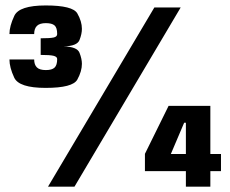

<svg xmlns="http://www.w3.org/2000/svg" viewBox="-20 -702 864 722"><path d="M151.5 -371.5Q253.5 -371.5 270.8 -402.8Q288 -434 288 -462Q288 -480.5 279 -503.5Q270 -526.5 219 -527.5Q270 -528.5 279 -551.5Q288 -574.5 288 -593.5Q288 -621.5 270.8 -651.5Q253.5 -681.5 152 -681.5Q52 -681.5 33.8 -642.5Q15.5 -603.5 15.5 -574H108.5Q108.5 -594.5 119 -604.8Q129.5 -615 152.5 -615Q175 -615 185 -606.5Q195 -598 195 -574Q195 -564 181.8 -561Q168.5 -558 133 -558V-495.5Q169 -495.5 182 -492Q195 -488.5 195 -480Q195 -457 185.2 -447.8Q175.5 -438.5 152.5 -438.5Q128.5 -438.5 118.5 -448.8Q108.5 -459 108.5 -478.5H15.5Q15.5 -448.5 33.5 -410Q51.5 -371.5 151.5 -371.5ZM160.5 0H260L659.5 -674H560.5ZM679 0H771V-58.5H811V-123H771V-304H614L525 -123.5V-58.5H679ZM622.5 -123 672.5 -240.5H679V-123Z"/></svg>

Font: Anybody Condensed Black
Style: Regular
Weight: 900
Width: 3
Designer: Tyler Finck
Foundry: Etcetera Type Company
Version: Version 1.113;gftools[0.9.25]